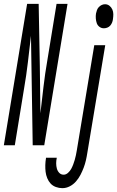

<svg xmlns="http://www.w3.org/2000/svg" viewBox="-62 -755 609 998"><path d="M-42 0 79 -735H139L145 -411L148 -166Q156 -235 164 -303.5Q172 -372 184 -441L232 -735H289L168 0H108L99 -569Q91 -500 83 -431.5Q75 -363 63 -294L15 0ZM478 -608Q465 -608 455 -615.5Q445 -623 441 -634.5Q437 -646 436 -659Q435 -672 437 -685Q439 -694 442 -702.5Q445 -711 451.5 -718Q458 -725 466.5 -729Q475 -733 484 -733Q497 -733 507 -725Q517 -717 522 -705.5Q527 -694 527 -681Q527 -668 525 -655Q524 -646 520.5 -637.5Q517 -629 511 -622Q505 -615 496 -611.5Q487 -608 478 -608ZM262 223Q245 223 228.5 217Q212 211 201 199Q190 187 183.5 171Q177 155 175 138Q173 121 173.5 103Q174 85 177 67V65H233V66Q230 80 230 94Q230 108 233.5 121Q237 134 246 143.5Q255 153 269 153Q281 153 291.5 143.5Q302 134 308 123Q314 112 318.5 100Q323 88 326.5 76Q330 64 332.5 52Q335 40 337 28L428 -520H485L392 39Q389 59 384.5 78.5Q380 98 373 116.5Q366 135 356.5 153.5Q347 172 333 188Q319 204 300.5 213.5Q282 223 262 223Z"/></svg>

Font: Iosevka Custom
Style: Italic
Weight: 400
Italic angle: -9°
Monospace: yes
Designer: Belleve Invis
Foundry: Belleve Invis
Version: Version 30.3.3; ttfautohint (v1.8.3)